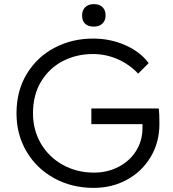

<svg xmlns="http://www.w3.org/2000/svg" viewBox="-20 -899 838 931"><path d="M60 -349Q60 -460 111 -542.5Q162 -625 246.5 -668.5Q331 -712 431 -712Q515 -712 587.5 -680Q660 -648 701 -593L650 -542Q606 -588 549.5 -612.5Q493 -637 430 -637Q351 -637 285 -603Q219 -569 179.5 -504Q140 -439 140 -349Q140 -269 178 -203.5Q216 -138 284 -100Q352 -62 436 -62Q501 -62 555 -90Q609 -118 640 -167.5Q671 -217 671 -280V-297H423V-373H750Q753 -349 753 -298Q753 -209 711 -138.5Q669 -68 596.5 -28Q524 12 434 12Q328 12 242.5 -35Q157 -82 108.5 -164.5Q60 -247 60 -349ZM378 -824Q378 -849 393 -864Q408 -879 435 -879Q462 -879 477 -864.5Q492 -850 492 -824Q492 -800 477 -785Q462 -770 435 -770Q407 -770 392.5 -784Q378 -798 378 -824Z"/></svg>

Font: Lexend HM
Style: Regular
Weight: 400
Designer: Bonnie Shaver-Troup, Thomas Jockin, Octavio Pardo
Foundry: Lexend
Version: Version 1.091